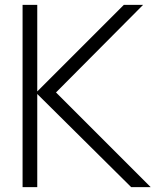

<svg xmlns="http://www.w3.org/2000/svg" viewBox="-20 -770 640 790"><path d="M72.9 0H133.3V-383.3L519.8 0H600L210.4 -389.6L568.8 -750H489.6L133.3 -393.8V-750H72.9Z"/></svg>

Font: Manrope3 Light
Style: Regular
Weight: 300
Designer: Mikhail Sharanda
Foundry: Mikhail Sharanda
Version: Version 3.000;PS 003.000;hotconv 1.0.88;makeotf.lib2.5.64775